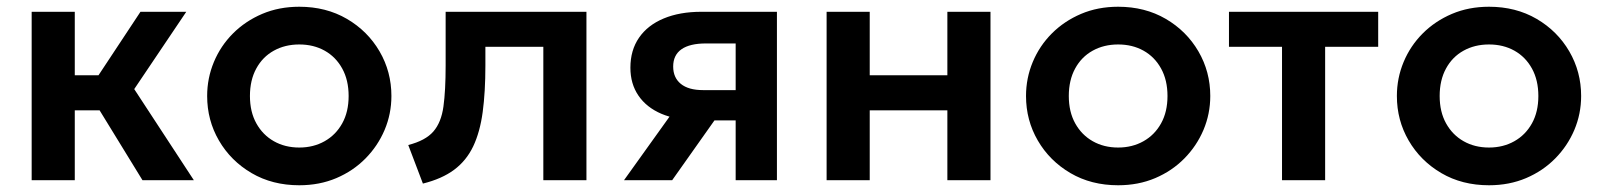

<svg xmlns="http://www.w3.org/2000/svg" viewBox="-20 -535 4746 570"><path d="M403 0 241 -264 397 -500H533L378.5 -270.5L555.5 0ZM74 0V-500H202V-311.5H353V-207.5H202V0Z M868.5 15Q788.5 15 726.8 -21.2Q665 -57.5 630 -117.8Q595 -178 595 -250Q595 -303 615 -351Q635 -399 671.8 -435.8Q708.5 -472.5 758.5 -493.8Q808.5 -515 868.5 -515Q948 -515 1009.8 -479Q1071.5 -443 1106.8 -382.5Q1142 -322 1142 -250Q1142 -197 1121.8 -149.2Q1101.5 -101.5 1065 -64.5Q1028.5 -27.5 978.5 -6.2Q928.5 15 868.5 15ZM868.5 -97Q910.5 -97 943.8 -115.8Q977 -134.5 996 -168.8Q1015 -203 1015 -250Q1015 -297 996 -331.5Q977 -366 944 -384.5Q911 -403 868.5 -403Q826 -403 792.8 -384.5Q759.5 -366 740.8 -331.5Q722 -297 722 -250Q722 -203 741 -168.8Q760 -134.5 793 -115.8Q826 -97 868.5 -97Z M1235.5 10 1192 -104.5Q1243 -117.5 1266.5 -144.5Q1290 -171.5 1296.5 -219Q1303 -266.5 1303 -340.5V-500H1721V0H1593V-396H1421V-340.5Q1421 -262 1413 -202.5Q1405 -143 1384.8 -100.5Q1364.5 -58 1328.2 -31Q1292 -4 1235.5 10Z M1832.5 0 2018 -259 2048.5 -178.5Q1987.5 -178.5 1943.5 -197.2Q1899.5 -216 1875.5 -251Q1851.5 -286 1851.5 -334Q1851.5 -386 1877.2 -423.2Q1903 -460.5 1950.5 -480.2Q1998 -500 2062 -500H2286.5V0H2164V-406H2075.5Q2028 -406 2003.2 -388.8Q1978.5 -371.5 1978.5 -337.5Q1978.5 -304.5 2001.2 -286Q2024 -267.5 2067 -267.5H2178.5V-177.5H2101L1975.5 0Z M2434 0V-500H2562V-311.5H2792.5V-500H2920.5V0H2792.5V-207.5H2562V0Z M3299.5 15Q3219.5 15 3157.8 -21.2Q3096 -57.5 3061 -117.8Q3026 -178 3026 -250Q3026 -303 3046 -351Q3066 -399 3102.8 -435.8Q3139.5 -472.5 3189.5 -493.8Q3239.5 -515 3299.5 -515Q3379 -515 3440.8 -479Q3502.5 -443 3537.8 -382.5Q3573 -322 3573 -250Q3573 -197 3552.8 -149.2Q3532.5 -101.5 3496 -64.5Q3459.5 -27.5 3409.5 -6.2Q3359.5 15 3299.5 15ZM3299.5 -97Q3341.5 -97 3374.8 -115.8Q3408 -134.5 3427 -168.8Q3446 -203 3446 -250Q3446 -297 3427 -331.5Q3408 -366 3375 -384.5Q3342 -403 3299.5 -403Q3257 -403 3223.8 -384.5Q3190.5 -366 3171.8 -331.5Q3153 -297 3153 -250Q3153 -203 3172 -168.8Q3191 -134.5 3224 -115.8Q3257 -97 3299.5 -97Z M3786 0V-396H3628.5V-500H4071.5V-396H3914V0Z M4400.5 15Q4320.5 15 4258.8 -21.2Q4197 -57.5 4162 -117.8Q4127 -178 4127 -250Q4127 -303 4147 -351Q4167 -399 4203.8 -435.8Q4240.5 -472.5 4290.5 -493.8Q4340.5 -515 4400.5 -515Q4480 -515 4541.8 -479Q4603.5 -443 4638.8 -382.5Q4674 -322 4674 -250Q4674 -197 4653.8 -149.2Q4633.5 -101.5 4597 -64.5Q4560.5 -27.5 4510.5 -6.2Q4460.5 15 4400.5 15ZM4400.5 -97Q4442.5 -97 4475.8 -115.8Q4509 -134.5 4528 -168.8Q4547 -203 4547 -250Q4547 -297 4528 -331.5Q4509 -366 4476 -384.5Q4443 -403 4400.5 -403Q4358 -403 4324.8 -384.5Q4291.5 -366 4272.8 -331.5Q4254 -297 4254 -250Q4254 -203 4273 -168.8Q4292 -134.5 4325 -115.8Q4358 -97 4400.5 -97Z"/></svg>

Font: Geologica Roman Medium
Style: Regular
Weight: 500
Designer: Sindre Bremnes, Frode Helland
Foundry: Monokrom Skriftforlag AS
Version: Version 1.010;gftools[0.9.28]